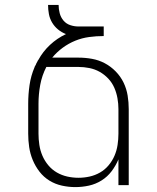

<svg xmlns="http://www.w3.org/2000/svg" viewBox="-20 -755 640 783"><path d="M287 8Q260 8 232.5 2Q205 -4 181.5 -18.5Q158 -33 141 -55Q124 -77 113.5 -102.5Q103 -128 99 -155Q95 -182 95 -210V-332Q95 -370 100.5 -408Q106 -446 121 -481V-482Q122 -484 123.5 -486.5Q125 -489 126 -491L127 -493V-494L134 -507V-508L136 -510Q155 -545 184 -572Q213 -599 249 -616Q231 -623 216.5 -635Q202 -647 192.5 -663Q183 -679 179.5 -697.5Q176 -716 176 -735H219Q219 -718 223.5 -701Q228 -684 239 -671Q250 -658 266.5 -652.5Q283 -647 300 -647H403V-608Q373 -608 343.5 -604Q314 -600 287 -589Q260 -578 236 -560.5Q212 -543 193 -520H300Q328 -520 355.5 -515Q383 -510 407.5 -497Q432 -484 452 -463.5Q472 -443 484 -418Q496 -393 500.5 -365.5Q505 -338 505 -310V0H463V-105Q452 -79 435 -56.5Q418 -34 394 -19Q370 -4 342.5 2Q315 8 287 8ZM300 -30Q323 -30 345.5 -35Q368 -40 388 -51.5Q408 -63 423 -81Q438 -99 447 -120Q456 -141 459.5 -164Q463 -187 463 -210V-310Q463 -332 459 -354.5Q455 -377 446 -397.5Q437 -418 421.5 -434.5Q406 -451 386.5 -462Q367 -473 344.5 -477.5Q322 -482 300 -482H169Q151 -447 144 -408.5Q137 -370 137 -332V-210Q137 -187 140.5 -164Q144 -141 153 -120Q162 -99 177 -81Q192 -63 212 -51.5Q232 -40 254.5 -35Q277 -30 300 -30Z"/></svg>

Font: Iosevka Extralight Extended
Style: Regular
Weight: 200
Width: 7
Monospace: yes
Designer: Belleve Invis
Foundry: Belleve Invis
Version: Version 32.5.0; ttfautohint (v1.8.4)